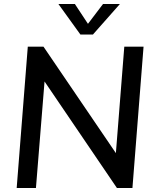

<svg xmlns="http://www.w3.org/2000/svg" viewBox="-20 -947 790 967"><path d="M64 0 120 -712H199L588 -140L560 -130L606 -712H703L647 0H569L181 -571L208 -582L161 0ZM499 -927H584L448 -773H385L274 -927H357L423 -827Z"/></svg>

Font: Muli SemiBold
Style: Italic
Weight: 600
Italic angle: -4.541°
Designer: Vernon Adams
Foundry: Vernon Adams
Version: Version 2.100; ttfautohint (v1.8.1.43-b0c9)